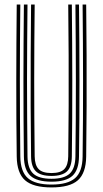

<svg xmlns="http://www.w3.org/2000/svg" viewBox="-20 -820 454 847"><path d="M207.2 6.8Q126 6.8 90.4 -24.8Q54.8 -56.5 53.8 -129.2Q52.8 -211.4 52.2 -294.6Q51.7 -377.9 51.8 -461.9Q51.9 -545.9 52.4 -630.5Q52.9 -715.1 53.8 -800H69.6Q68.8 -719.9 68.2 -637Q67.6 -554.2 67.6 -469.6Q67.6 -385.1 68.1 -299.9Q68.6 -214.6 69.6 -129.5Q70.4 -62.6 102.9 -34.2Q135.3 -5.8 207.2 -5.8Q278.7 -5.8 311.2 -34.1Q343.6 -62.4 344.4 -129.5Q345.6 -212.3 346 -295.7Q346.4 -379.2 346.4 -463.1Q346.4 -547 345.8 -631.4Q345.2 -715.8 344.4 -800H360.2Q361.5 -687.6 362 -576.2Q362.5 -464.9 362.1 -353.4Q361.7 -241.9 360.2 -129.2Q359.2 -56.5 323.6 -24.8Q288.1 6.8 207.2 6.8ZM207.2 -18.5Q142.8 -18.5 114.5 -44.4Q86.3 -70.2 85.4 -129.7Q84.4 -213.3 83.9 -296.8Q83.4 -380.3 83.4 -464Q83.4 -547.7 84 -631.6Q84.7 -715.6 85.4 -800H101.3Q100.5 -719.2 99.9 -636Q99.2 -552.9 99.2 -468.5Q99.2 -384.1 99.8 -299.3Q100.3 -214.5 101.3 -129.8Q102.1 -76.6 126.8 -53.9Q151.4 -31.3 207.2 -31.3Q262.6 -31.3 287.3 -53.9Q311.9 -76.6 312.7 -129.8Q313.9 -212.6 314.3 -296Q314.7 -379.5 314.7 -463.4Q314.7 -547.3 314.1 -631.4Q313.5 -715.6 312.7 -800H328.5Q329.4 -715.6 330 -632Q330.6 -548.5 330.6 -465Q330.6 -381.6 330.2 -297.9Q329.8 -214.2 328.5 -129.7Q327.8 -70.2 299.5 -44.4Q271.3 -18.5 207.2 -18.5ZM207.2 -43.9Q159.9 -43.9 138.8 -63.9Q117.7 -83.8 117.1 -130.1Q115.6 -241.7 115.2 -353Q114.8 -464.2 115.4 -575.9Q116 -687.5 117.1 -800H133Q132.2 -719.7 131.5 -636.6Q130.9 -553.5 130.9 -469Q130.9 -384.6 131.4 -299.5Q132 -214.5 133 -130.3Q133.5 -91.6 150.3 -74.1Q167.1 -56.6 207.2 -56.6Q247 -56.6 263.7 -74.1Q280.5 -91.6 281 -130.3Q282.5 -241.6 282.9 -352.8Q283.3 -464 282.8 -575.8Q282.3 -687.6 281 -800H296.9Q297.7 -715.5 298.3 -631.9Q298.9 -548.2 298.9 -464.8Q298.9 -381.4 298.5 -298Q298.1 -214.5 296.9 -130.1Q296.3 -83.4 275.1 -63.6Q253.9 -43.9 207.2 -43.9Z"/></svg>

Font: Big Shoulders Inline Text Thin
Style: Regular
Weight: 100
Designer: Patric King
Foundry: XO Type Co
Version: Version 2.002